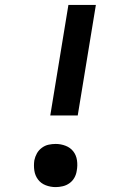

<svg xmlns="http://www.w3.org/2000/svg" viewBox="-20 -755 540 783"><path d="M185 -284 259 -735H371L297 -284ZM207 8Q186 8 166.5 0.5Q147 -7 135 -23Q123 -39 120 -59.5Q117 -80 120 -101Q123 -116 130.5 -129.5Q138 -143 151 -152.5Q164 -162 178.5 -165Q193 -168 207 -168Q228 -168 247.5 -160.5Q267 -153 279 -137.5Q291 -122 294 -101Q297 -80 293 -59Q291 -44 283.5 -30.5Q276 -17 263.5 -8Q251 1 236 4.5Q221 8 207 8Z"/></svg>

Font: Iosevka SS18
Style: Bold Italic
Weight: 700
Italic angle: -9°
Monospace: yes
Designer: Belleve Invis
Foundry: Belleve Invis
Version: Version 25.1.1; ttfautohint (v1.8.4)